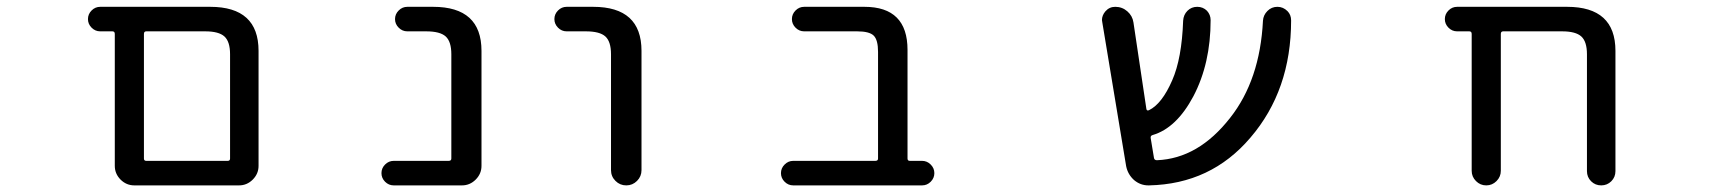

<svg xmlns="http://www.w3.org/2000/svg" viewBox="-20 -567 5040 566"><path d="M397.5 -20.5H376Q352.5 -20.5 335.4 -37.6Q318.4 -54.7 318.4 -78.1V-466.8Q318.4 -474.6 311.5 -474.6H275.4Q260.7 -474.6 250 -485.4Q239.3 -496.1 239.3 -510.7Q239.3 -525.4 250 -536.1Q260.7 -546.9 275.4 -546.9H599.6Q742.2 -546.9 742.2 -417V-78.1Q742.2 -54.7 725.1 -37.6Q708 -20.5 684.6 -20.5ZM658.2 -407.2Q658.2 -444.3 641.6 -459.5Q625 -474.6 585 -474.6H411.1Q404.3 -474.6 404.3 -466.8V-99.6Q404.3 -92.8 411.1 -92.8H651.4Q658.2 -92.8 658.2 -99.6Z M1310.5 -407.2Q1310.5 -444.3 1293.9 -459.5Q1277.3 -474.6 1236.3 -474.6H1180.7Q1166 -474.6 1155.3 -485.4Q1144.5 -496.1 1144.5 -510.7Q1144.5 -525.4 1155.3 -536.1Q1166 -546.9 1180.7 -546.9H1256.8Q1399.4 -546.9 1399.4 -417V-78.1Q1399.4 -54.7 1382.3 -37.6Q1365.2 -20.5 1341.8 -20.5H1140.6Q1126 -20.5 1115.2 -31.2Q1104.5 -42 1104.5 -56.6Q1104.5 -71.3 1115.2 -82Q1126 -92.8 1140.6 -92.8H1302.7Q1310.5 -92.8 1310.5 -99.6Z M1650.4 -474.6Q1635.7 -474.6 1625 -485.4Q1614.3 -496.1 1614.3 -510.7Q1614.3 -525.4 1625 -536.1Q1635.7 -546.9 1650.4 -546.9H1728.5Q1871.1 -546.9 1871.1 -417V-65.4Q1871.1 -46.9 1857.9 -33.7Q1844.7 -20.5 1826.2 -20.5Q1807.6 -20.5 1794.4 -33.7Q1781.2 -46.9 1781.2 -65.4V-407.2Q1781.2 -444.3 1764.6 -459.5Q1748 -474.6 1707 -474.6Z M2568.4 -414.1Q2568.4 -449.2 2555.7 -461.9Q2543 -474.6 2506.8 -474.6H2350.6Q2335.9 -474.6 2325.2 -485.4Q2314.5 -496.1 2314.5 -510.7Q2314.5 -525.4 2325.2 -536.1Q2335.9 -546.9 2350.6 -546.9H2528.3Q2655.3 -546.9 2655.3 -419.9V-99.6Q2655.3 -92.8 2662.1 -92.8H2698.2Q2712.9 -92.8 2723.6 -82Q2734.4 -71.3 2734.4 -56.6Q2734.4 -42 2723.6 -31.2Q2712.9 -20.5 2698.2 -20.5H2318.4Q2303.7 -20.5 2293 -31.2Q2282.2 -42 2282.2 -56.6Q2282.2 -71.3 2293 -82Q2303.7 -92.8 2318.4 -92.8H2560.5Q2568.4 -92.8 2568.4 -99.6Z M3775.4 -534.2Q3786.1 -523.4 3786.1 -506.8Q3786.1 -300.8 3666 -161.1Q3549.8 -24.4 3367.2 -20.5Q3366.2 -20.5 3365.2 -20.5Q3341.8 -20.5 3323.2 -36.1Q3304.7 -52.7 3299.8 -77.1L3229.5 -501Q3228.5 -504.9 3228.5 -507.8Q3228.5 -521.5 3238.3 -533.2Q3250 -546.9 3267.6 -546.9Q3288.1 -546.9 3303.2 -533.7Q3318.4 -520.5 3321.3 -501L3359.4 -246.1Q3360.4 -239.3 3367.2 -242.2Q3405.3 -260.7 3435.5 -330.1Q3463.9 -394.5 3467.8 -505.9Q3468.8 -523.4 3480.5 -535.2Q3492.2 -546.9 3509.3 -546.9Q3526.4 -546.9 3538.1 -535.2Q3548.8 -523.4 3548.8 -507.8Q3548.8 -379.9 3498 -283.2Q3448.2 -189.5 3377.9 -168.9Q3371.1 -167 3372.1 -160.2L3381.8 -101.6Q3382.8 -94.7 3390.6 -94.7Q3512.7 -99.6 3606.4 -219.7Q3694.3 -331.1 3703.1 -505.9Q3704.1 -522.5 3716.3 -534.7Q3728.5 -546.9 3745.6 -546.9Q3762.7 -546.9 3775.4 -534.2Z M4658.2 -407.2Q4658.2 -444.3 4641.6 -459.5Q4625 -474.6 4585 -474.6H4411.1Q4404.3 -474.6 4404.3 -466.8V-63.5Q4404.3 -45.9 4391.6 -33.2Q4378.9 -20.5 4361.3 -20.5Q4343.8 -20.5 4331.1 -33.2Q4318.4 -45.9 4318.4 -63.5V-466.8Q4318.4 -474.6 4311.5 -474.6H4275.4Q4260.7 -474.6 4250 -485.4Q4239.3 -496.1 4239.3 -510.7Q4239.3 -525.4 4250 -536.1Q4260.7 -546.9 4275.4 -546.9H4599.6Q4742.2 -546.9 4742.2 -417V-62.5Q4742.2 -44.9 4730 -32.7Q4717.8 -20.5 4700.2 -20.5Q4682.6 -20.5 4670.4 -32.7Q4658.2 -44.9 4658.2 -62.5Z"/></svg>

Font: Rounded Mgen+ 1m regular
Style: Regular
Weight: 400
Designer: [Source Han Sans]
Ryoko NISHIZUKA  (kana & ideographs); Paul D. Hunt (Latin, Greek & Cyrillic); Wenlong ZHANG  (bopomofo
Version: Version 1.059.20150602